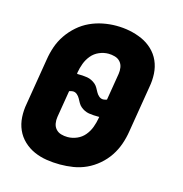

<svg xmlns="http://www.w3.org/2000/svg" viewBox="-87 -620 674 708"><g transform="rotate(15 250.0 -266.0)"><path d="M203 8Q177 8 151.5 4Q126 0 103.5 -10Q81 -20 63 -37Q45 -54 35 -76.5Q25 -99 23.5 -125Q22 -151 27 -177L56 -353Q60 -379 68.5 -403.5Q77 -428 92 -450Q107 -472 127.5 -490Q148 -508 172 -519Q196 -530 221.5 -535Q247 -540 272 -540Q299 -540 324 -535Q349 -530 371.5 -520Q394 -510 412 -493Q430 -476 440 -453.5Q450 -431 451.5 -405Q453 -379 448 -353L419 -177Q415 -151 406.5 -126.5Q398 -102 383.5 -80Q369 -58 348 -40Q327 -22 303 -11Q279 0 253.5 4Q228 8 203 8ZM295 -265Q299 -265 302.5 -266Q306 -267 309 -268L326 -371Q328 -383 326 -395.5Q324 -408 316 -417Q308 -426 295.5 -429.5Q283 -433 271 -433Q253 -433 235.5 -425.5Q218 -418 206 -403.5Q194 -389 187.5 -371.5Q181 -354 178 -336V-331Q178 -331 179 -331Q180 -331 180 -331Q190 -331 199 -330.5Q208 -330 217 -328.5Q226 -327 234 -323Q242 -319 248.5 -313.5Q255 -308 259.5 -300Q264 -292 268 -284.5Q272 -277 279 -271Q286 -265 295 -265ZM204 -97Q222 -97 239.5 -104.5Q257 -112 269 -126.5Q281 -141 287.5 -158.5Q294 -176 297 -194L298 -199Q297 -199 296.5 -199Q296 -199 295 -199Q286 -199 276.5 -199.5Q267 -200 258 -201.5Q249 -203 241 -207Q233 -211 226.5 -216.5Q220 -222 215.5 -230Q211 -238 207 -245.5Q203 -253 196 -259Q189 -265 180 -265Q177 -265 173 -264Q169 -263 166 -262L149 -159Q147 -147 149 -134.5Q151 -122 159 -113Q167 -104 179 -100.5Q191 -97 204 -97Z"/></g></svg>

Font: Iosevka Slab Extrabold
Style: Italic
Weight: 800
Italic angle: -9°
Monospace: yes
Designer: Belleve Invis
Foundry: Belleve Invis
Version: Version 11.1.0; ttfautohint (v1.8.3)